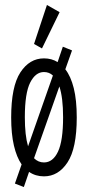

<svg xmlns="http://www.w3.org/2000/svg" viewBox="-20 -702 353 773"><path d="M76 51 40 37 67 -40Q47 -69 36 -116Q25 -163 25 -229Q25 -354 62 -410.5Q99 -467 157 -467Q188 -467 212 -452L233 -514L270 -499L243 -423Q265 -395 277 -347Q289 -299 289 -229Q289 -105 252 -48.5Q215 8 157 8Q123 8 97 -10ZM80 -230Q80 -157 93 -113L193 -398Q178 -412 157 -412Q123 -412 101.5 -369.5Q80 -327 80 -230ZM157 -48Q193 -48 213.5 -91.5Q234 -135 234 -230Q234 -309 219 -354L117 -65Q134 -48 157 -48ZM149 -507 117 -525 169 -682 220 -653Z"/></svg>

Font: Inconsolata ExtraCondensed Thin
Style: Regular
Weight: 100
Width: 2
Monospace: yes
Designer: Raph Levien, Cyreal, Brenton Simpson
Foundry: Raph Levien, Cyreal, Google
Version: Version 3.100; ttfautohint (v1.8.4.7-5d5b)